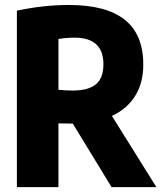

<svg xmlns="http://www.w3.org/2000/svg" viewBox="-20 -770 666 790"><path d="M439 0 279.5 -261.5 245.5 -262Q237 -262.5 220.5 -262.5V0H49.5V-726Q158 -749.5 263.5 -749.5Q417 -749.5 493.2 -688.8Q569.5 -628 569.5 -505.5Q570 -429.5 536.2 -375.5Q502.5 -321.5 440.5 -293L623.5 0ZM220.5 -400.5Q250.5 -397.5 279.5 -397.5Q343 -397.5 374.2 -422.8Q405.5 -448 405.5 -505.5Q405.5 -615 287 -615Q250.5 -615 220.5 -609.5Z"/></svg>

Font: Encode Sans Condensed ExtraBold
Style: Regular
Weight: 800
Width: 3
Designer: Multiple Designers
Foundry: Impallari Type
Version: Version 2.000